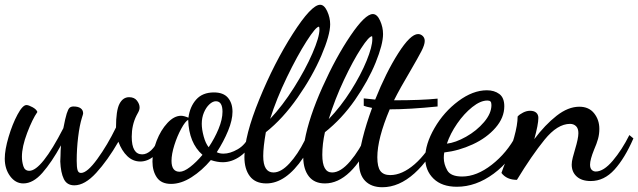

<svg xmlns="http://www.w3.org/2000/svg" viewBox="-21 -740 2679 806"><path d="M232 -62 233 -86Q233 -106 235 -130Q196 -59 157 -14.5Q118 30 77 30Q44 30 21.5 -0.5Q-1 -31 -1 -74Q-1 -111 15 -165Q31 -219 52.5 -259Q74 -299 90 -299Q99 -299 115.5 -290Q132 -281 136 -270Q115 -240 93 -182Q71 -124 71 -82Q71 -62 77 -42.5Q83 -23 102 -23Q153 -23 245 -202Q253 -244 259 -263Q265 -282 271 -287.5Q277 -293 288 -293Q307 -293 317.5 -285.5Q328 -278 328 -264Q328 -261 323 -246Q313 -214 307 -164.5Q301 -115 301 -65Q301 -38 304.5 -26Q308 -14 319 -14Q345 -14 387.5 -72.5Q430 -131 466 -205Q466 -276 480.5 -304Q495 -332 521 -332Q543 -332 554 -317.5Q565 -303 565 -289Q565 -279 559.5 -269Q554 -259 552 -255Q532 -215 532 -166Q532 -92 576 -92Q595 -92 613.5 -109Q632 -126 653 -168L672 -153Q652 -105 624.5 -83.5Q597 -62 568 -62Q537 -62 513.5 -84.5Q490 -107 476 -145Q431 -67 383 -14.5Q335 38 291 38Q260 38 247 11.5Q234 -15 232 -62Z M619 -62Q619 -104 636.5 -149Q654 -194 682 -224Q710 -254 739 -254Q751 -254 770 -246Q776 -292 802.5 -322Q829 -352 877 -352Q917 -352 936 -329.5Q955 -307 955 -271Q955 -236 936.5 -191Q918 -146 889 -101Q901 -95 917 -95Q945 -95 977 -113.5Q1009 -132 1026 -170L1044 -157Q1023 -109 987.5 -84Q952 -59 914 -59Q891 -59 864 -68Q827 -24 783 4Q739 32 697 32Q656 32 637.5 5Q619 -22 619 -62ZM913 -271Q913 -315 885 -315Q872 -315 858 -302Q844 -289 835 -267.5Q826 -246 826 -220Q826 -197 834 -167.5Q842 -138 855 -122Q880 -159 896.5 -199Q913 -239 913 -271ZM829 -90Q772 -140 769 -237Q757 -231 740 -200Q723 -169 711 -131Q699 -93 699 -65Q699 -19 733 -19Q751 -19 777 -39Q803 -59 829 -90Z M1005 -81Q1005 -170 1067.5 -323Q1130 -476 1208 -598Q1286 -720 1323 -720Q1340 -720 1352.5 -693Q1365 -666 1365 -638Q1365 -593 1328 -506.5Q1291 -420 1228.5 -330.5Q1166 -241 1095 -185Q1084 -123 1084 -85Q1084 -16 1127 -16Q1159 -16 1194 -54Q1229 -92 1258 -150Q1276 -248 1332.5 -374Q1389 -500 1450.5 -590.5Q1512 -681 1544 -681Q1562 -681 1574.5 -653.5Q1587 -626 1587 -597Q1587 -554 1556 -477.5Q1525 -401 1469.5 -321Q1414 -241 1343 -185Q1332 -136 1332 -90Q1332 -16 1373 -16Q1409 -16 1449 -63Q1489 -110 1518 -175L1543 -162Q1453 30 1343 30Q1299 30 1276 1Q1253 -28 1252 -78Q1179 30 1097 30Q1051 30 1028 0Q1005 -30 1005 -81ZM1320 -616Q1320 -626 1318 -628Q1305 -628 1266 -567Q1227 -506 1183.5 -416Q1140 -326 1113 -241Q1165 -296 1213 -372Q1261 -448 1290.5 -516Q1320 -584 1320 -616ZM1542 -576Q1542 -585 1541 -588Q1528 -588 1494.5 -536.5Q1461 -485 1423 -404.5Q1385 -324 1359 -240Q1410 -293 1452 -359.5Q1494 -426 1518 -485Q1542 -544 1542 -576Z M1486 -59Q1486 -98 1501 -158.5Q1516 -219 1541 -287Q1515 -292 1506 -296V-327Q1530 -324 1554 -322Q1599 -435 1650.5 -516Q1702 -597 1734 -597Q1745 -597 1753.5 -589Q1762 -581 1762 -568Q1762 -552 1748 -525Q1734 -498 1702 -443Q1658 -369 1633 -319Q1748 -319 1816 -326V-293Q1698 -281 1615 -281Q1563 -158 1563 -80Q1563 -39 1576 -22Q1589 -5 1617 -5Q1667 -5 1719.5 -50.5Q1772 -96 1811 -174L1825 -164Q1784 -71 1719 -12.5Q1654 46 1584 46Q1538 46 1512 19.5Q1486 -7 1486 -59Z M1764 -77Q1764 -135 1803 -202.5Q1842 -270 1903 -315.5Q1964 -361 2023 -361Q2054 -361 2075 -345.5Q2096 -330 2096 -294Q2096 -246 2059 -203.5Q2022 -161 1963.5 -134Q1905 -107 1844 -100Q1842 -90 1842 -77Q1842 -51 1856.5 -25Q1871 1 1919 1Q1980 1 2043.5 -48.5Q2107 -98 2146 -172L2166 -156Q2126 -66 2051.5 -11Q1977 44 1897 44Q1834 44 1799 10Q1764 -24 1764 -77ZM2042 -299Q2042 -310 2038 -314Q2034 -318 2025 -318Q1996 -318 1961.5 -290.5Q1927 -263 1898 -221Q1869 -179 1855 -137Q1891 -141 1935.5 -166Q1980 -191 2011 -227.5Q2042 -264 2042 -299Z M2379 -49Q2379 -62 2383.5 -79Q2388 -96 2393 -113Q2407 -159 2407 -181Q2407 -201 2397 -210.5Q2387 -220 2372 -220Q2319 -220 2265 -153.5Q2211 -87 2149 15Q2106 15 2084 -14L2093 -39Q2152 -182 2152 -251Q2160 -260 2175 -267.5Q2190 -275 2204 -275Q2221 -275 2230 -267Q2239 -259 2239 -245Q2239 -218 2222 -156Q2267 -216 2315.5 -254Q2364 -292 2411 -292Q2451 -292 2473 -264.5Q2495 -237 2495 -199Q2495 -177 2489.5 -157Q2484 -137 2473 -112Q2456 -70 2456 -49Q2456 -34 2463 -27Q2470 -20 2480 -20Q2513 -20 2551.5 -65.5Q2590 -111 2621 -173L2638 -159Q2602 -76 2558.5 -28Q2515 20 2459 20Q2421 20 2400 1Q2379 -18 2379 -49Z"/></svg>

Font: Dancing Script
Style: Bold
Weight: 700
Designer: Pablo Impallari
Foundry: Pablo Impallari
Version: Version 2.000